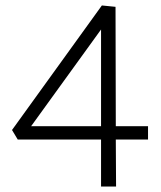

<svg xmlns="http://www.w3.org/2000/svg" viewBox="-20 -683 588 703"><path d="M522 -172H404L405 0H350V-172H45L24 -207L353 -663L403 -658L404 -221H522ZM350 -221V-575L94 -221Z"/></svg>

Font: Isabella Sans
Style: Regular
Weight: 400
Designer: Original fonts by Christian Thalmann (Catharsis Fonts), Modifications by Cristiano Sobral
Version: Version 0.002;July 12, 2020;FontCreator 13.0.0.2655 64-bit; 